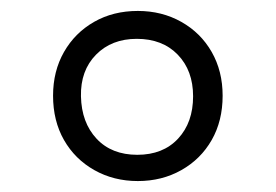

<svg xmlns="http://www.w3.org/2000/svg" viewBox="-20 -878 504 351"><path d="M387 -703Q387 -657 367 -622Q347 -587 311.5 -567Q276 -547 232 -547Q188 -547 152.5 -567Q117 -587 97 -622Q77 -657 77 -703Q77 -748 97 -783Q117 -818 152 -838Q187 -858 232 -858Q276 -858 311.5 -838Q347 -818 367 -783Q387 -748 387 -703ZM333 -702Q333 -749 305 -778Q277 -807 230 -807Q184 -807 155.5 -778Q127 -749 128 -702Q129 -654 156.5 -624.5Q184 -595 231 -595Q278 -595 305.5 -624.5Q333 -654 333 -702Z"/></svg>

Font: Libre Franklin Light
Style: Regular
Weight: 300
Designer: Pablo Impallari, Rodrigo Fuenzalida, Nhung Nguyen
Foundry: Impallari Type
Version: Version 3.000